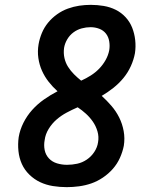

<svg xmlns="http://www.w3.org/2000/svg" viewBox="-20 -763 640 791"><path d="M255 8Q226 8 198 3.5Q170 -1 145.5 -12.5Q121 -24 101 -43.5Q81 -63 70 -87.5Q59 -112 56 -140.5Q53 -169 57 -198Q62 -228 76.5 -257Q91 -286 112.5 -310Q134 -334 161 -353Q188 -372 217 -387Q197 -405 180.5 -426Q164 -447 153 -471.5Q142 -496 138 -524Q134 -552 139 -581Q143 -604 152.5 -627Q162 -650 178 -669.5Q194 -689 215 -704Q236 -719 259.5 -727.5Q283 -736 306.5 -739.5Q330 -743 354 -743Q381 -743 407.5 -738.5Q434 -734 457 -722.5Q480 -711 497.5 -692Q515 -673 524.5 -649Q534 -625 537 -598Q540 -571 536 -544Q531 -517 519 -490.5Q507 -464 488.5 -441.5Q470 -419 446.5 -400.5Q423 -382 399 -368Q420 -349 439 -327Q458 -305 471 -279Q484 -253 489.5 -223Q495 -193 490 -162Q485 -137 474 -112.5Q463 -88 445 -67.5Q427 -47 404 -31.5Q381 -16 356.5 -7.5Q332 1 306 4.5Q280 8 255 8ZM315 -431Q335 -440 354 -452Q373 -464 388.5 -480Q404 -496 415 -515.5Q426 -535 430 -556Q433 -574 430 -592.5Q427 -611 416.5 -624.5Q406 -638 389 -644.5Q372 -651 353 -651Q335 -651 316.5 -646Q298 -641 282.5 -629.5Q267 -618 257 -601Q247 -584 244 -566Q241 -544 245.5 -524Q250 -504 260.5 -487.5Q271 -471 285 -457Q299 -443 314 -431ZM256 -84Q277 -84 298 -88.5Q319 -93 337.5 -105.5Q356 -118 368.5 -137Q381 -156 384 -177Q388 -200 381.5 -222Q375 -244 362.5 -262Q350 -280 334 -294.5Q318 -309 300 -321Q277 -311 254.5 -299Q232 -287 213 -270.5Q194 -254 180.5 -232Q167 -210 164 -186Q160 -165 164 -145Q168 -125 181.5 -110.5Q195 -96 215 -90Q235 -84 256 -84Z"/></svg>

Font: Iosevka Etoile Semibold
Style: Italic
Weight: 600
Italic angle: -9°
Designer: Belleve Invis
Foundry: Belleve Invis
Version: Version 22.1.2; ttfautohint (v1.8.4)